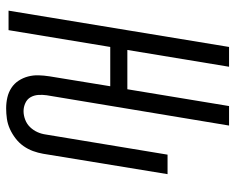

<svg xmlns="http://www.w3.org/2000/svg" viewBox="-92 -684 783 640"><g transform="rotate(90 300.0 -363.5)"><path d="M341 8Q341 8 341 8Q341 8 341 8Q322 8 304.5 4Q287 0 272.5 -9.5Q258 -19 248.5 -33.5Q239 -48 234.5 -65Q230 -82 230.5 -100Q231 -118 234 -137L267 -339H136L80 0H15L136 -735H202L146 -396H277L333 -735H398L297 -127Q295 -113 296 -99Q297 -85 303.5 -73.5Q310 -62 323 -56Q336 -50 350 -50Q350 -50 350 -50Q350 -50 350 -50Q364 -50 378.5 -55.5Q393 -61 403.5 -72Q414 -83 420 -96.5Q426 -110 428 -125L495 -530H560L492 -115Q489 -98 483 -81.5Q477 -65 466.5 -50Q456 -35 441 -23.5Q426 -12 409.5 -4.5Q393 3 375.5 5.5Q358 8 341 8Z"/></g></svg>

Font: Iosevka Curly LtExObl
Style: Regular
Weight: 300
Width: 7
Italic angle: -9°
Monospace: yes
Designer: Belleve Invis
Foundry: Belleve Invis
Version: Version 11.1.0; ttfautohint (v1.8.3)